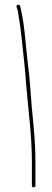

<svg xmlns="http://www.w3.org/2000/svg" viewBox="-20 -670 220 813"><path d="M50 -641 54 -629C56 -621 58 -611 59 -600C64 -574 69 -535 72 -505C79 -435 86 -386 91 -310C100 -200 115 -97 115 16V116C115 121 117 123 122 123C127 123 130 121 130 116V16C130 -71 123 -127 115 -211C110 -265 106 -343 99 -392C89 -471 85 -561 68 -633L65 -645C62 -654 47 -650 50 -641Z"/></svg>

Font: Electronic
Style: UltTh
Weight: 100
Version: Version 1.011